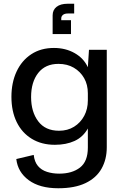

<svg xmlns="http://www.w3.org/2000/svg" viewBox="-20 -829 660 1025"><path d="M291 176Q192 176 133.5 133Q75 90 67 20L160 -2Q164 35 182.5 57Q201 79 231 88.5Q261 98 296 98Q365 98 407 65.5Q449 33 449 -41V-143Q423 -97 378 -76.5Q333 -56 273 -56Q202 -56 149.5 -88Q97 -120 69 -177.5Q41 -235 41 -312Q41 -388 68.5 -447Q96 -506 147 -539.5Q198 -573 268 -573Q330 -573 378.5 -545.5Q427 -518 449 -470L455 -563H550V-43Q550 22 522 71.5Q494 121 436.5 148.5Q379 176 291 176ZM295 -131Q341 -131 375.5 -152.5Q410 -174 429.5 -210.5Q449 -247 449 -293V-331Q449 -377 429 -412Q409 -447 374 -467.5Q339 -488 292 -488Q222 -488 184 -439.5Q146 -391 146 -311Q146 -232 184 -181.5Q222 -131 295 -131ZM376 -809V-757H343Q325 -757 316 -749.5Q307 -742 307 -731V-721H359V-647H261V-747Q261 -776 282 -792.5Q303 -809 341 -809Z"/></svg>

Font: BDO Grotesk
Style: Regular
Weight: 400
Designer: Deni Anggara
Foundry: Lokal Container
Version: Version 2.000